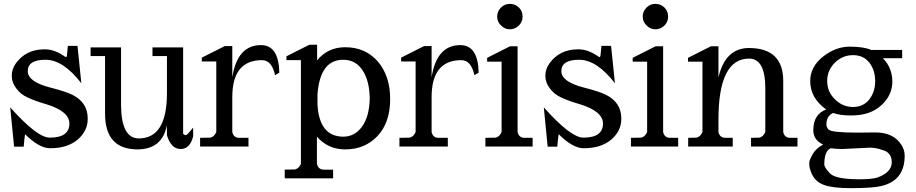

<svg xmlns="http://www.w3.org/2000/svg" viewBox="-20 -760 4753 996"><path d="M238 -46Q173 -46 33 -203L53 1H103Q106 -39 110 -64Q183 9 240 9Q330 9 383 -36Q435 -81 435 -143V-146Q435 -228 356 -268Q319 -286 244 -305Q124 -335 124 -391Q124 -450 216 -450Q308 -450 402 -328L382 -522H332L327 -471Q326 -464 320 -464Q265 -504 214 -504Q214 -504 213 -504Q211 -504 209 -504Q115 -504 62 -431Q41 -401 41 -367Q41 -332 64 -302Q86 -271 124 -254Q162 -236 218 -220Q340 -183 340 -119Q340 -46 238 -46Z M771 -469H846V-276Q846 -42 700 -42Q610 -42 608 -212V-514H450V-469H525V-170Q525 14 692 15Q822 15 846 -111V-58Q868 13 917 13Q966 13 982 -53V-98Q951 -59 945 -59Q936 -59 930 -66V-514H771Z M1334 -526Q1211 -526 1185 -359V-521H1146L1027 -461V-441H1102V-75Q1091 -50 1071 -46L1018 -45V0H1269V-45H1221Q1192 -45 1185 -75V-256Q1185 -448 1339 -448Q1390 -448 1407 -370L1429 -383Q1426 -526 1334 -526Z M1861 -395Q1897 -340 1898 -249Q1896 -155 1858 -103Q1820 -51 1760 -51Q1636 -52 1627 -218V-272Q1641 -450 1760 -450Q1825 -450 1861 -395ZM1625 -528H1585L1466 -468V-448H1541V90Q1530 115 1510 119L1457 120V165H1708V120H1660Q1631 120 1624 90V-51Q1681 14 1768 15H1771Q1873 15 1939 -55Q2004 -125 2004 -246Q2004 -366 1940 -441Q1875 -515 1771 -515H1768Q1680 -514 1625 -447Z M2368 -526Q2245 -526 2219 -359V-521H2180L2061 -461V-441H2136V-75Q2125 -50 2105 -46L2052 -45V0H2303V-45H2255Q2226 -45 2219 -75V-256Q2219 -448 2373 -448Q2424 -448 2441 -370L2463 -383Q2460 -526 2368 -526Z M2665 -520H2626L2507 -460V-440H2582V-75Q2571 -50 2551 -46L2498 -45V0H2743V-45H2701Q2672 -45 2665 -75ZM2559 -674Q2559 -647 2579 -628Q2598 -608 2625 -608Q2652 -608 2672 -628Q2691 -647 2691 -674Q2691 -701 2672 -721Q2652 -740 2625 -740Q2598 -740 2579 -721Q2559 -701 2559 -674Z M3006 -46Q2941 -46 2801 -203L2821 1H2871Q2874 -39 2878 -64Q2951 9 3008 9Q3098 9 3151 -36Q3203 -81 3203 -143V-146Q3203 -228 3124 -268Q3087 -286 3012 -305Q2892 -335 2892 -391Q2892 -450 2984 -450Q3076 -450 3170 -328L3150 -522H3100L3095 -471Q3094 -464 3088 -464Q3033 -504 2982 -504Q2982 -504 2981 -504Q2979 -504 2977 -504Q2883 -504 2830 -431Q2809 -401 2809 -367Q2809 -332 2832 -302Q2854 -271 2892 -254Q2930 -236 2986 -220Q3108 -183 3108 -119Q3108 -46 3006 -46Z M3420 -520H3381L3262 -460V-440H3337V-75Q3326 -50 3306 -46L3253 -45V0H3498V-45H3456Q3427 -45 3420 -75ZM3314 -674Q3314 -647 3334 -628Q3353 -608 3380 -608Q3407 -608 3427 -628Q3446 -647 3446 -674Q3446 -701 3427 -721Q3407 -740 3380 -740Q3353 -740 3334 -721Q3314 -701 3314 -674Z M3707 -520H3668L3549 -460V-440H3624V-75Q3613 -50 3593 -46L3550 -45V0H3781V-45H3743Q3714 -45 3707 -75V-140Q3707 -456 3866 -456Q3950 -456 3950 -302V-75Q3939 -50 3919 -46L3876 -45V0H4117V-45H4079Q4050 -45 4043 -75V-340Q4043 -510 3866 -511Q3742 -511 3707 -358Z M4405 -474Q4459 -474 4490 -435Q4520 -395 4520 -340Q4520 -284 4490 -245Q4459 -205 4405 -205Q4351 -205 4311 -245Q4271 -284 4271 -340Q4271 -395 4311 -435Q4351 -474 4405 -474ZM4266 -192Q4199 -168 4199 -84Q4199 -34 4250 -10Q4211 11 4195 41Q4178 71 4178 85Q4178 100 4180 109Q4196 180 4256 200Q4301 216 4392 216Q4483 216 4530 209Q4673 188 4673 48Q4673 18 4657 -7Q4616 -73 4521 -73L4430 -72Q4294 -72 4278 -88Q4267 -101 4267 -114Q4267 -159 4302 -174Q4336 -161 4396 -161Q4495 -161 4552 -214Q4609 -266 4609 -337Q4609 -408 4560 -458H4660V-501H4499Q4460 -518 4388 -518Q4315 -518 4249 -466Q4183 -413 4183 -340Q4183 -251 4266 -192ZM4491 6Q4526 6 4557 18Q4606 30 4606 82Q4606 134 4531 161Q4503 170 4439 170Q4314 170 4285 139Q4256 108 4256 94Q4256 22 4290 9Q4314 13 4349 13Z"/></svg>

Font: Sawarabi Mincho
Style: Regular
Weight: 400
Version: Version 1.082; ttfautohint (v1.8.4.7-5d5b)